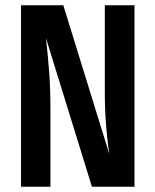

<svg xmlns="http://www.w3.org/2000/svg" viewBox="-20 -711 592 731"><path d="M492 0H330L155 -566Q163 -494 167.5 -433.5Q172 -373 172 -290V0H60V-691H221L396 -125Q390 -161 384.5 -227Q379 -293 379 -361V-691H492Z"/></svg>

Font: Fira Sans Extra Condensed Medium
Style: Regular
Weight: 500
Width: 1
Designer: Carrois Corporate & Edenspiekermann AG
Foundry: Carrois Corporate GbR & Edenspiekermann AG
Version: Version 4.203